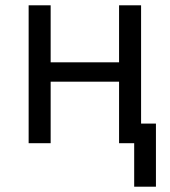

<svg xmlns="http://www.w3.org/2000/svg" viewBox="-20 -540 640 724"><path d="M486 164V0H429V-232H171V0H88V-520H171V-305H429V-520H512V-74H568V164Z"/></svg>

Font: Nova
Style: Regular
Weight: 400
Monospace: yes
Designer: Belleve Invis
Foundry: Belleve Invis
Version: Version 24.1.4; ttfautohint (v1.8.4)